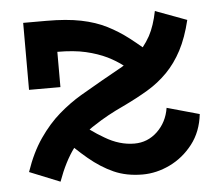

<svg xmlns="http://www.w3.org/2000/svg" viewBox="-42 -531 676 591"><g transform="rotate(-5 296.0 -235.0)"><path d="M457 -484 554 -448Q541 -394 521 -356Q501 -318 473.5 -290Q446 -262 411.5 -241.5Q377 -221 335 -201Q283 -177 244 -151Q234 -145 225 -138Q247 -122 268 -110Q313 -83 359 -83Q400 -83 430 -111.5Q460 -140 467 -184L567 -156Q561 -102 531.5 -64Q502 -26 460.5 -6Q419 14 376 14Q326 14 287 -3.5Q248 -21 211 -52Q193 -67 173 -86Q144 -47 122 14L28 -24Q48 -83 77 -125Q106 -167 139.5 -196Q173 -225 208.5 -246Q244 -267 276 -285Q312 -305 342 -322Q344 -324 347 -325Q326 -341 300 -354Q271 -368 234.5 -376.5Q198 -385 147 -385V-276H50V-483H122Q184 -483 228.5 -474Q273 -465 307.5 -447.5Q342 -430 373 -406Q391 -392 410 -376Q422 -391 432 -409Q448 -439 457 -484Z"/></g></svg>

Font: BioRhyme ExtraBold SemiBold
Style: Regular
Weight: 600
Version: Version 1.600;gftools[0.9.33]